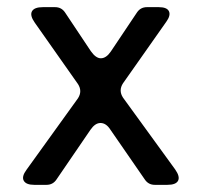

<svg xmlns="http://www.w3.org/2000/svg" viewBox="-20 -517 564 537"><path d="M54 -42 198 -242Q211 -262 198 -282L77 -454Q63 -474 69.5 -485.5Q76 -497 100 -497H134Q152 -497 162 -482L234 -374Q248 -354 262 -354Q277 -354 290 -373L363 -482Q373 -497 391 -497H424Q447 -497 452.5 -485.5Q458 -474 445 -456L324 -284Q311 -264 324 -244L470 -43Q484 -23 478 -11.5Q472 0 448 0H413Q395 0 385 -15L289 -154Q277 -173 261 -173Q246 -173 233 -154L138 -15Q128 0 110 0H76Q53 0 46.5 -11.5Q40 -23 54 -42Z"/></svg>

Font: Higure Gothic Medium
Style: Regular
Weight: 500
Designer: Yoshimichi Ohira
Foundry: Positype
Version: Version 1.000